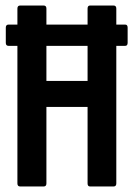

<svg xmlns="http://www.w3.org/2000/svg" viewBox="-20 -675 484 695"><path d="M11 -509Q1 -509 1 -520V-575Q1 -586 11 -586H433Q442 -586 442 -575V-520Q442 -509 433 -509H401H43ZM53 0Q43 0 43 -11V-644Q43 -655 53 -655H138Q148 -655 148 -644V-382H297V-644Q297 -655 306 -655H391Q401 -655 401 -644V-11Q401 0 391 0H306Q297 0 297 -11V-288H148V-11Q148 0 138 0Z"/></svg>

Font: Sofia Sans Extra Condensed
Style: Bold
Weight: 700
Designer: Botio Nikoltchev, Ani Petrova
Foundry: lettersoup
Version: Version 4.101